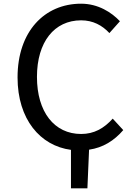

<svg xmlns="http://www.w3.org/2000/svg" viewBox="-20 -800 740 1039"><path d="M647 -96 590 -158C542 -105 489 -75 419 -75C274 -75 180 -194 180 -384C180 -573 274 -690 419 -690C483 -690 533 -663 572 -621L629 -685C584 -733 511 -780 419 -780C220 -780 75 -629 75 -381C75 -154 198 -11 364 11V219H453L462 10C538 -1 598 -39 647 -96Z"/></svg>

Font: Kawkab Mono Light
Style: Bold
Weight: 400
Monospace: yes
Designer: Abdullah Arif
Foundry: Abdullah Arif
Version: Version 1.000;PS 000.500;hotconv 1.0.88;makeotf.lib2.5.64775